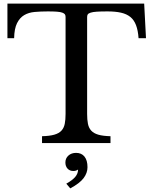

<svg xmlns="http://www.w3.org/2000/svg" viewBox="-20 -790 843 1060"><path d="M786 -579H745Q742 -622 731 -651Q720 -680 699.5 -696.5Q679 -713 648 -720Q617 -727 574 -727Q536 -727 514 -725.5Q492 -724 480 -720Q468 -716 464.5 -710.5Q461 -705 461 -696V-161Q461 -129 465.5 -106.5Q470 -84 483.5 -69Q497 -54 522.5 -46.5Q548 -39 590 -38V0H212V-38Q254 -39 280 -46.5Q306 -54 319.5 -69Q333 -84 337.5 -106.5Q342 -129 342 -161V-696Q342 -705 338.5 -710.5Q335 -716 324.5 -720Q314 -724 294.5 -725.5Q275 -727 244 -727Q205 -727 171.5 -724Q138 -721 113.5 -706.5Q89 -692 74 -662Q59 -632 58 -579H21V-770H776ZM346 224Q380 205 395.5 186.5Q411 168 411 146Q400 154 385 154Q365 154 353 141Q341 128 341 107Q341 84 357.5 69Q374 54 400 54Q430 54 446.5 74.5Q463 95 463 133Q463 165 441.5 193.5Q420 222 368 250Z"/></svg>

Font: SVN-Libre Baskerville
Style: Regular
Weight: 400
Designer: Pablo Impallari, Rodrigo Fuenzalida
Foundry: Pablo Impallari, Rodrigo Fuenzalida
Version: Version 1.000; ttfautohint (v1.8.4)